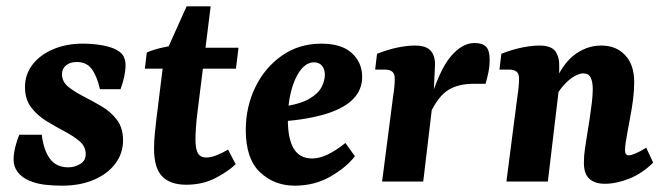

<svg xmlns="http://www.w3.org/2000/svg" viewBox="-20 -574 2098 607"><path d="M176 13Q148 13 122 10Q96 7 72 -3Q49 -13 36 -30Q23 -47 23 -69Q23 -89 29 -112Q35 -135 41 -148H112Q118 -99 138 -72Q158 -45 196 -45Q216 -45 233.5 -55.5Q251 -66 251 -87Q251 -111 231.5 -127.5Q212 -144 183.5 -159Q155 -174 126.5 -191.5Q98 -209 78.5 -234.5Q59 -260 59 -299Q59 -339 83 -370Q107 -401 148.5 -418.5Q190 -436 241 -436Q270 -436 296 -432Q322 -428 341 -420Q363 -410 370 -397Q377 -384 377 -367Q377 -353 373 -333Q369 -313 361 -292H296Q286 -335 269.5 -356.5Q253 -378 223 -378Q202 -378 189 -367.5Q176 -357 176 -340Q176 -316 195.5 -300Q215 -284 243.5 -269.5Q272 -255 301 -238Q330 -221 349.5 -195.5Q369 -170 369 -130Q369 -89 344.5 -56.5Q320 -24 276.5 -5.5Q233 13 176 13Z M569 10Q518 10 492.5 -16.5Q467 -43 467 -104Q467 -127 469.5 -152Q472 -177 474 -194L499 -396L570 -554H646L604 -217Q601 -193 599.5 -171Q598 -149 598 -133Q598 -102 606 -89Q614 -76 632 -76Q647 -76 665.5 -83.5Q684 -91 701 -101L725 -55Q703 -33 662 -11.5Q621 10 569 10ZM438 -357 444 -408Q462 -416 488.5 -422.5Q515 -429 543 -432L587 -423H734L726 -357Z M996 -436Q1060 -436 1092.5 -406Q1125 -376 1125 -331Q1125 -291 1097.5 -262Q1070 -233 1014 -215Q958 -197 872 -190L874 -237Q930 -245 958.5 -262Q987 -279 997 -299.5Q1007 -320 1007 -337Q1007 -355 998 -366Q989 -377 973 -377Q949 -377 930 -352Q911 -327 900.5 -286.5Q890 -246 890 -197Q890 -134 909 -103.5Q928 -73 967 -73Q991 -73 1018 -86.5Q1045 -100 1072 -122L1102 -80Q1074 -44 1024 -15.5Q974 13 912 13Q847 13 802 -29.5Q757 -72 757 -163Q757 -236 787 -298Q817 -360 871 -398Q925 -436 996 -436Z M1188 0 1223 -271Q1225 -282 1226.5 -297.5Q1228 -313 1228 -325Q1228 -341 1220 -347.5Q1212 -354 1196 -354H1166L1172 -404Q1208 -418 1238 -424Q1268 -430 1291 -430Q1329 -430 1343 -412Q1357 -394 1355 -364L1351 -277L1318 0ZM1337 -247Q1369 -353 1405 -395.5Q1441 -438 1480 -438Q1506 -438 1517 -426Q1528 -414 1528 -386Q1528 -364 1524 -345Q1520 -326 1515 -309H1475Q1430 -309 1398 -290Q1366 -271 1339 -214Z M1892 7Q1861 7 1843.5 -8.5Q1826 -24 1826 -59Q1826 -81 1829 -101.5Q1832 -122 1836 -147Q1840 -171 1844 -197.5Q1848 -224 1851 -249Q1854 -274 1854 -292Q1854 -315 1847.5 -328.5Q1841 -342 1824 -342Q1812 -342 1796 -333Q1780 -324 1763 -305.5Q1746 -287 1732 -259L1722 -285Q1751 -364 1791.5 -397Q1832 -430 1881 -430Q1928 -430 1956.5 -399.5Q1985 -369 1985 -315Q1985 -288 1981.5 -260.5Q1978 -233 1973 -207Q1968 -181 1964 -158Q1960 -137 1958 -123Q1956 -109 1956 -98Q1956 -83 1968 -83Q1975 -83 1988.5 -88.5Q2002 -94 2023 -107L2045 -60Q2011 -26 1970 -9.5Q1929 7 1892 7ZM1581 0 1616 -271Q1618 -282 1619.5 -298.5Q1621 -315 1621 -325Q1621 -341 1613 -347.5Q1605 -354 1589 -354H1559L1565 -404Q1601 -418 1631.5 -424Q1662 -430 1685 -430Q1723 -430 1736 -411.5Q1749 -393 1748 -363L1747 -294L1712 0Z"/></svg>

Font: Rasa
Style: Bold Italic
Weight: 700
Italic angle: -7.10001°
Designer: Anna Giedrys (Yrsa+Rasa design), David Brezina (Yrsa art-direction, Rasa art-direction, design)
Foundry: Rosetta Type Foundry
Version: Version 2.004